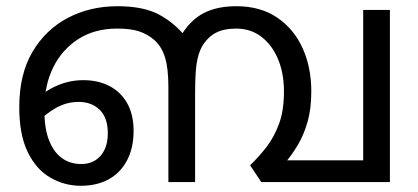

<svg xmlns="http://www.w3.org/2000/svg" viewBox="-20 -586 1346 618"><path d="M358 -566Q442 -566 492 -539Q542 -512 576 -469L596 -428L608 -266V0H522V-306Q522 -365 511.5 -400Q501 -435 478 -456Q457 -475 429.5 -484.5Q402 -494 357 -494Q285 -494 232.5 -460.5Q180 -427 151.5 -369.5Q123 -312 123 -239V-228Q123 -172 138 -134Q153 -96 179.5 -77Q206 -58 242 -58Q267 -58 286 -69.5Q305 -81 316 -103Q327 -125 327 -157Q327 -207 301 -232.5Q275 -258 233 -258Q194 -258 159 -238Q124 -218 95 -186L80 -248Q109 -284 154 -306Q199 -328 248 -328Q296 -328 332.5 -309Q369 -290 389.5 -253.5Q410 -217 410 -165Q410 -110 389 -70Q368 -30 330 -9Q292 12 240 12Q188 12 142.5 -14Q97 -40 69.5 -96Q42 -152 42 -241Q42 -347 84.5 -419Q127 -491 198.5 -528.5Q270 -566 358 -566ZM1235 -554V0H821L785 -54Q813 -81 837.5 -112.5Q862 -144 878 -187Q894 -230 894 -292Q894 -350 875 -395.5Q856 -441 821.5 -467.5Q787 -494 740 -494Q699 -494 673 -479.5Q647 -465 630 -436Q618 -414 613 -382Q608 -350 608 -285V0H522V-258L571 -422L566 -477Q596 -524 638 -545Q680 -566 741 -566Q818 -566 872 -529.5Q926 -493 954 -431Q982 -369 982 -292Q982 -236 970 -194Q958 -152 939 -120Q920 -88 897 -61L877 -70H1149V-554Z"/></svg>

Font: lmalayalam05
Style: Book
Weight: 400
Designer: Jelle Bosma - Monotype Design Team
Foundry: Monotype Imaging Inc.
Version: Version 2.003